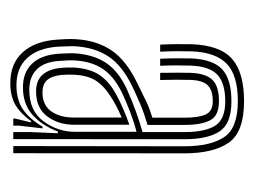

<svg xmlns="http://www.w3.org/2000/svg" viewBox="-78 -768 471 354"><g transform="rotate(90 157.0 -590.5)"><path d="M248.8 -380 249.2 -695.8Q249.2 -743 232.5 -768.5Q215.8 -794 166.2 -794Q118.2 -794 97.1 -773.6Q76 -753.2 74.2 -709.5Q73.8 -695.8 73.9 -681.4Q74 -667 74.8 -650.8H61.8Q61 -665.5 60.9 -680.6Q60.8 -695.8 61 -708.5Q63 -761.5 88.2 -783.5Q113.5 -805.5 166.2 -805.5Q223 -805.5 242.6 -777.1Q262.2 -748.8 262.2 -695.8L262 -380ZM145 -409.5Q184.2 -409.5 203.4 -436Q222.5 -462.5 222.5 -493.2V-607.2Q205.8 -603 186.1 -595.5Q166.5 -588 149.2 -579.8Q119.5 -565 105.9 -544Q92.2 -523 90.8 -490.8Q90.5 -485.5 91 -477.9Q91.5 -470.2 91.8 -465Q93.5 -437.5 107.2 -423.5Q121 -409.5 145 -409.5ZM148.2 -422Q128 -422 117.6 -433.6Q107.2 -445.2 104.8 -466.5Q104.2 -471.2 104 -477.9Q103.8 -484.5 104 -490.8Q105.5 -519.8 117.1 -538Q128.8 -556.2 153.8 -569.8Q166.5 -576.8 180.8 -582.9Q195 -589 209.5 -594V-492Q209.5 -463.2 194.1 -442.6Q178.8 -422 148.2 -422ZM150 -433.8Q173.2 -433.8 184.8 -450Q196.2 -466.2 196.2 -491V-579.8Q184.5 -574.8 175.1 -569.9Q165.8 -565 157.8 -559.8Q136.8 -546.5 127.4 -531Q118 -515.5 117.2 -489.8Q117 -485 117.1 -479.1Q117.2 -473.2 117.8 -467.5Q119.8 -450.5 127.4 -442.1Q135 -433.8 150 -433.8ZM132.8 -374.5Q96.5 -374.5 75.9 -397.4Q55.2 -420.2 52.5 -461.5Q52 -468.5 51.6 -477.8Q51.2 -487 51.8 -495.5Q54 -534.5 73 -562Q92 -589.5 136 -610.2Q155.5 -619.8 167.1 -625.4Q178.8 -631 196.5 -636.5V-696Q196.5 -721.5 190.6 -734.6Q184.8 -747.8 166.2 -747.8Q145.5 -747.8 136.5 -738.2Q127.5 -728.8 126.8 -706Q126.5 -696.2 126.5 -681.9Q126.5 -667.5 127 -650.8H113.8Q113.5 -669.8 113.5 -683.1Q113.5 -696.5 113.8 -706.8Q114.8 -734.5 126.5 -746.9Q138.2 -759.2 166.2 -759.2Q192.8 -759.2 201.2 -743.1Q209.8 -727 209.8 -696V-627.5Q188.2 -621.2 172.1 -614.4Q156 -607.5 140 -600Q100.8 -581.2 83.9 -555.9Q67 -530.5 64.8 -494.2Q64.5 -488.8 64.9 -478.2Q65.2 -467.8 65.5 -462.8Q68 -426 86.2 -405.9Q104.5 -385.8 136.8 -385.8Q164 -385.8 181.8 -398.2Q199.5 -410.8 213 -434H216.2L211.2 -390.8V-380H198V-383L205.2 -412.8H202.8Q189.5 -394 173.4 -384.2Q157.2 -374.5 132.8 -374.5ZM223 -380V-411.8L225.2 -462.2H222Q211 -433 191.2 -415.4Q171.5 -397.8 140.5 -397.8Q113 -397.8 96.9 -414.6Q80.8 -431.5 78.5 -464.2Q78.2 -469 77.9 -478.2Q77.5 -487.5 77.8 -493Q80 -528 95.6 -551.2Q111.2 -574.5 144.8 -589.8Q164 -598.5 185.4 -606.2Q206.8 -614 223 -618.2V-696Q223 -732.8 211.5 -751.8Q200 -770.8 166.2 -770.8Q133 -770.8 117.4 -756.4Q101.8 -742 100.5 -707.2Q100.2 -698.2 100.1 -681.9Q100 -665.5 100.8 -650.8H87.8Q87 -667.8 87 -682.2Q87 -696.8 87.2 -707.8Q88.8 -747.8 107.1 -765Q125.5 -782.2 166.2 -782.2Q207.5 -782.2 221.9 -760.2Q236.2 -738.2 236.2 -695.8L236 -380Z"/></g></svg>

Font: Big Shoulders Inline Display Thin Medium
Style: Regular
Weight: 500
Version: Version 2.002